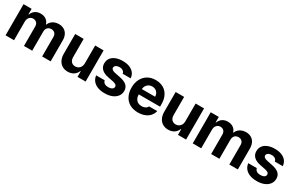

<svg xmlns="http://www.w3.org/2000/svg" viewBox="144 -1679 4316 2831"><g transform="rotate(30 2302.5 -263.5)"><path d="M56.9 -530.3H194.3V-437.3H200Q217.6 -484.7 256.2 -510.9Q294.7 -537.1 348.2 -537.1Q384 -537.1 413.5 -525.2Q443.1 -513.3 463.1 -490.8Q483.1 -468.3 492 -437.3H497.3Q508.7 -467.8 531.7 -490.4Q554.6 -512.9 587 -525Q619.3 -537.1 657 -537.1Q706.9 -537.1 744.7 -516Q782.5 -494.9 803.6 -454.1Q824.6 -413.3 824.6 -356.2V0H679.9V-328.6Q679.9 -372.1 656.8 -394.9Q633.7 -417.7 596.8 -417.7Q570 -417.7 550.6 -406.1Q531.1 -394.6 520.7 -373.8Q510.4 -352.9 510.4 -324.8V0H370.2V-332.5Q370.2 -357.9 360 -377.5Q349.9 -397.1 331.4 -407.4Q312.9 -417.7 288.7 -417.7Q264.1 -417.7 244.3 -405.5Q224.4 -393.3 212.7 -371Q201.1 -348.7 201.1 -318.9V0H56.9Z M1276.2 -530.3H1420V0H1281.7V-95.9H1275.9Q1257 -48.5 1215.5 -20.8Q1174.1 6.8 1115.3 6.8Q1062.3 6.8 1021.8 -17.3Q981.3 -41.4 958.8 -86.6Q936.3 -131.8 936.3 -192.8V-530.3H1080.5V-218Q1080.5 -187 1091.8 -163.9Q1103.2 -140.8 1124.3 -128.3Q1145.4 -115.7 1173.1 -115.7Q1200.9 -115.7 1224.4 -128.5Q1247.9 -141.3 1262.1 -166.5Q1276.2 -191.8 1276.2 -226.1Z M1749.1 -434.3Q1725.8 -434.3 1707 -427.7Q1688.2 -421 1677.5 -408.5Q1666.7 -396 1666.7 -380.2Q1666.1 -361.6 1682.5 -348Q1698.9 -334.4 1734.8 -327L1830.5 -307.5Q1907.9 -292 1945.5 -256.6Q1983.2 -221.2 1983.2 -163.9Q1983.2 -112.5 1953.8 -73Q1924.4 -33.6 1871.4 -11.7Q1818.5 10.2 1748.1 10.2Q1677.5 10.2 1625.9 -9.9Q1574.4 -30.1 1544.6 -67.6Q1514.9 -105.2 1508.6 -156.9H1654Q1660.1 -126.6 1684.3 -110.6Q1708.5 -94.6 1748.3 -94.6Q1774.4 -94.6 1794.2 -101Q1814 -107.5 1825 -119.9Q1836 -132.4 1836 -149.1Q1836 -170.2 1818.6 -183.5Q1801.2 -196.7 1764 -204.2L1676.2 -221.7Q1600.2 -236.6 1561.3 -274.9Q1522.4 -313.2 1523 -371.5Q1523 -422.5 1550.4 -459.8Q1577.8 -497.1 1628.3 -517.1Q1678.8 -537.1 1746.9 -537.1Q1813.3 -537.1 1862.7 -517.1Q1912 -497.1 1940 -460Q1968 -422.8 1971.2 -372.7H1836.1Q1831.2 -401.8 1808.2 -418Q1785.2 -434.3 1749.1 -434.3Z M2050.4 -262.4Q2050.4 -344 2082.4 -406.4Q2114.3 -468.9 2172.4 -503Q2230.4 -537.1 2307.2 -537.1Q2378.9 -537.1 2435 -507.1Q2491.2 -477.2 2523.4 -416.5Q2555.7 -355.8 2555.7 -268.6V-227.9H2109.6V-318.5H2419.3Q2419.3 -350.8 2405.3 -375.7Q2391.3 -400.7 2366.3 -415Q2341.4 -429.2 2309.5 -429.2Q2275.9 -429.2 2249.5 -413.7Q2223.2 -398.2 2208.4 -371.5Q2193.6 -344.8 2193 -313V-228.1Q2193 -188.3 2208 -158.7Q2223 -129.1 2250.7 -113.4Q2278.4 -97.7 2315.1 -97.7Q2339.3 -97.7 2359.2 -104.7Q2379.2 -111.6 2393.3 -123.1Q2407.3 -134.6 2414.3 -150.6H2552.3Q2541.8 -102.2 2510 -65.9Q2478.2 -29.5 2427.6 -9.7Q2377.1 10.2 2312.9 10.2Q2232.7 10.2 2173.5 -22.9Q2114.3 -56.1 2082.4 -117.6Q2050.4 -179.1 2050.4 -262.4Z M2986.7 -530.3H3130.5V0H2992.2V-95.9H2986.3Q2967.5 -48.5 2926 -20.8Q2884.5 6.8 2825.8 6.8Q2772.8 6.8 2732.3 -17.3Q2691.8 -41.4 2669.2 -86.6Q2646.7 -131.8 2646.7 -192.8V-530.3H2791V-218Q2791 -187 2802.3 -163.9Q2813.6 -140.8 2834.7 -128.3Q2855.9 -115.7 2883.5 -115.7Q2911.3 -115.7 2934.8 -128.5Q2958.4 -141.3 2972.5 -166.5Q2986.7 -191.8 2986.7 -226.1Z M3243.9 -530.3H3381.3V-437.3H3387.1Q3404.6 -484.7 3443.2 -510.9Q3481.7 -537.1 3535.2 -537.1Q3571 -537.1 3600.6 -525.2Q3630.1 -513.3 3650.1 -490.8Q3670.2 -468.3 3679 -437.3H3684.3Q3695.7 -467.8 3718.7 -490.4Q3741.6 -512.9 3774 -525Q3806.4 -537.1 3844 -537.1Q3894 -537.1 3931.7 -516Q3969.5 -494.9 3990.6 -454.1Q4011.7 -413.3 4011.7 -356.2V0H3866.9V-328.6Q3866.9 -372.1 3843.8 -394.9Q3820.7 -417.7 3783.8 -417.7Q3757 -417.7 3737.6 -406.1Q3718.1 -394.6 3707.8 -373.8Q3697.4 -352.9 3697.4 -324.8V0H3557.2V-332.5Q3557.2 -357.9 3547 -377.5Q3536.9 -397.1 3518.4 -407.4Q3500 -417.7 3475.8 -417.7Q3451.1 -417.7 3431.3 -405.5Q3411.4 -393.3 3399.8 -371Q3388.1 -348.7 3388.1 -318.9V0H3243.9Z M4339 -434.3Q4315.6 -434.3 4296.8 -427.7Q4278.1 -421 4267.3 -408.5Q4256.5 -396 4256.5 -380.2Q4256 -361.6 4272.4 -348Q4288.7 -334.4 4324.7 -327L4420.4 -307.5Q4497.7 -292 4535.4 -256.6Q4573 -221.2 4573 -163.9Q4573 -112.5 4543.6 -73Q4514.2 -33.6 4461.3 -11.7Q4408.3 10.2 4337.9 10.2Q4267.3 10.2 4215.8 -9.9Q4164.2 -30.1 4134.5 -67.6Q4104.7 -105.2 4098.4 -156.9H4243.8Q4250 -126.6 4274.2 -110.6Q4298.3 -94.6 4338.2 -94.6Q4364.2 -94.6 4384.1 -101Q4403.9 -107.5 4414.9 -119.9Q4425.9 -132.4 4425.9 -149.1Q4425.9 -170.2 4408.5 -183.5Q4391 -196.7 4353.9 -204.2L4266 -221.7Q4190.1 -236.6 4151.2 -274.9Q4112.3 -313.2 4112.8 -371.5Q4112.8 -422.5 4140.2 -459.8Q4167.6 -497.1 4218.1 -517.1Q4268.6 -537.1 4336.8 -537.1Q4403.2 -537.1 4452.5 -517.1Q4501.8 -497.1 4529.8 -460Q4557.8 -422.8 4561 -372.7H4425.9Q4421 -401.8 4398 -418Q4375.1 -434.3 4339 -434.3Z"/></g></svg>

Font: Pretendard GOV Variable
Style: Regular
Weight: 400
Designer: Base glyphs from Inter by Rasmus Andersson; Hangul glyphs from Noto Sans CJK(Source Han Sans) by Jang Soo-young and Kang
Foundry: Kil Hyung-jin
Version: Version 1.307;Glyphs 3.2 (3192)